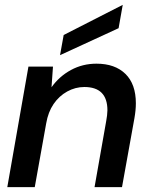

<svg xmlns="http://www.w3.org/2000/svg" viewBox="-20 -770 610 790"><path d="M10 0 97 -496H198L192 -411Q224 -456 272 -482Q320 -508 377 -508Q453 -508 496 -466Q539 -424 539 -345Q539 -331 537.5 -315.5Q536 -300 533 -283L482 0H369L417 -272Q419 -282 420.5 -295Q422 -308 422 -316Q422 -412 327 -412Q290 -412 256.5 -393.5Q223 -375 200.5 -342Q178 -309 170 -262L123 0ZM227 -543 242 -626 485 -750 468 -654Z"/></svg>

Font: Rethink Sans SemiBold
Style: Italic
Weight: 600
Italic angle: -10°
Designer: The Rethink Sans project authors (Hans Thiessen). DM Sans designed by Colophon Foundry.
Foundry: Rethink Communications LLC
Version: Version 1.001